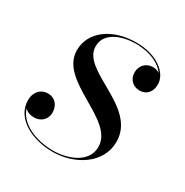

<svg xmlns="http://www.w3.org/2000/svg" viewBox="-120 -566 647 673"><g transform="rotate(30 204.0 -229.5)"><path d="M357.5 -132C357.5 -275 126.5 -286.5 126.5 -386.5C126.5 -444 193.5 -464.5 244.5 -464.5C305 -464.5 346.5 -442 365.5 -414.5C358 -420.5 348.5 -423.5 337.5 -423.5C310 -423.5 290.5 -402.5 290.5 -376.5C290.5 -344 313 -328.5 337.5 -328.5C361 -328.5 382.5 -344 382.5 -380C382.5 -422 332.5 -469 244.5 -469C146.5 -469 76.5 -416 76.5 -342C76.5 -216 311.5 -196.5 311.5 -85C311.5 -20 236 5.5 180.5 5.5C110 5.5 42.5 -23 25.5 -77C34 -67 48 -62 64 -62C89 -62 112 -78.5 112 -109C112 -138.5 93 -159.5 65.5 -159.5C34 -159.5 15.5 -134.5 15.5 -105C15.5 -30.5 97 10 181 10C267.5 10 357.5 -43 357.5 -132Z"/></g></svg>

Font: Bodoni* 36pt
Style: Italic
Weight: 400
Italic angle: -13°
Version: Version 2.3